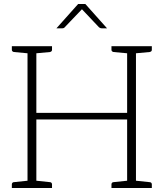

<svg xmlns="http://www.w3.org/2000/svg" viewBox="-20 -936 814 956"><path d="M117 0V-706H161V-374H613V-706H657V0H613V-341H161V0ZM39 0V-18Q39 -23 42 -26Q45 -29 49 -29L125 -37L130 0ZM148 0 153 -37 229 -29Q233 -29 236 -26Q239 -23 239 -18V0ZM130 -706 125 -670 49 -677Q45 -678 42 -680.5Q39 -683 39 -688V-706ZM239 -706V-688Q239 -683 236 -680.5Q233 -678 229 -677L153 -670L148 -706ZM535 0V-18Q535 -23 538 -26Q541 -29 545 -29L621 -37L626 0ZM644 0 649 -37 725 -29Q730 -29 733 -26Q736 -23 736 -18V0ZM626 -706 621 -670 545 -677Q541 -678 538 -680.5Q535 -683 535 -688V-706ZM736 -706V-688Q736 -683 733 -680.5Q730 -678 725 -677L649 -670L644 -706ZM261 -795 369 -916H405L513 -795H486Q479 -795 473 -800L388 -890L302 -800Q301 -798 297.5 -796.5Q294 -795 290 -795Z"/></svg>

Font: Aleo ExtraLight
Style: Regular
Weight: 250
Designer: Alessio Laiso
Foundry: Alessio Laiso
Version: Version 2.001;gftools[0.9.29]